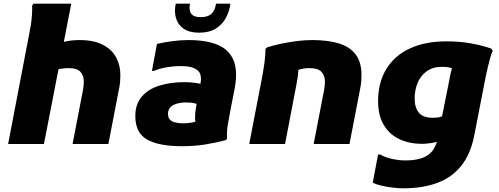

<svg xmlns="http://www.w3.org/2000/svg" viewBox="-20 -780 2701 1040"><path d="M218 0H24L138 -595Q143 -618 147 -644Q151 -670 153 -697Q155 -724 154 -749L161 -760H366ZM276 -539Q308 -550 340.5 -556.5Q373 -563 412 -563Q488 -563 537 -537.5Q586 -512 609 -469Q632 -426 632 -374Q632 -356 630.5 -337Q629 -318 624 -295L567 0H373L430 -295Q432 -308 433 -319Q434 -330 434 -338Q434 -370 416 -390.5Q398 -411 351 -411Q333 -411 308.5 -407.5Q284 -404 262 -396Z M966 12Q841 12 777 -24Q713 -60 713 -151Q713 -217 748.5 -257.5Q784 -298 844 -316.5Q904 -335 979 -335Q1010 -335 1038 -331Q1066 -327 1081 -322L1061 -211Q1046 -218 1030 -221.5Q1014 -225 986 -225Q944 -225 917 -210Q890 -195 890 -163Q890 -134 912.5 -123Q935 -112 974 -112Q991 -112 1014.5 -115.5Q1038 -119 1054 -126V-77Q1042 -91 1038.5 -115.5Q1035 -140 1037.5 -167Q1040 -194 1045 -217L1062 -310Q1079 -374 1051.5 -398Q1024 -422 963 -422Q918 -422 879.5 -415Q841 -408 815 -396H803L830 -542Q869 -551 913 -557Q957 -563 1002 -563Q1098 -563 1159.5 -537Q1221 -511 1245 -453.5Q1269 -396 1251 -300L1230 -193Q1223 -154 1215 -111Q1207 -68 1210 -29L1203 -21Q1147 -6 1089 3Q1031 12 966 12ZM1059 -603Q1005 -603 974 -625Q943 -647 933 -683Q923 -719 932 -760H1009Q1002 -724 1016 -705.5Q1030 -687 1067 -687Q1106 -687 1125.5 -705.5Q1145 -724 1150 -760H1228Q1223 -720 1204 -684Q1185 -648 1149.5 -625.5Q1114 -603 1059 -603Z M1330 0 1399 -358Q1406 -395 1412 -436.5Q1418 -478 1418 -515L1426 -523Q1456 -533 1497 -542Q1538 -551 1583.5 -557Q1629 -563 1672 -563Q1757 -563 1816.5 -544.5Q1876 -526 1907 -484.5Q1938 -443 1938 -374Q1938 -356 1936.5 -337Q1935 -318 1930 -295L1873 0H1679L1736 -295Q1738 -308 1739 -319Q1740 -330 1740 -338Q1740 -370 1721.5 -390.5Q1703 -411 1656 -411Q1627 -411 1602.5 -403.5Q1578 -396 1564 -387L1591 -445Q1598 -422 1595.5 -390.5Q1593 -359 1586 -324L1524 0Z M2164 240Q2137 240 2105.5 236Q2074 232 2045.5 225.5Q2017 219 1999 209L2028 57H2040Q2065 72 2102.5 80.5Q2140 89 2176 89Q2259 89 2301.5 57.5Q2344 26 2354 -48L2413 -342Q2418 -372 2424 -395Q2430 -418 2439 -435L2442 -404Q2425 -412 2411 -415Q2397 -418 2373 -418Q2325 -418 2292 -394.5Q2259 -371 2242.5 -332Q2226 -293 2226 -246Q2226 -198 2248.5 -170Q2271 -142 2326 -142Q2350 -142 2366 -147Q2382 -152 2392 -158L2366 -20Q2357 -14 2340 -10Q2323 -6 2303 -3.5Q2283 -1 2267 -1Q2195 -1 2141.5 -27Q2088 -53 2058 -104.5Q2028 -156 2028 -232Q2028 -333 2072.5 -406Q2117 -479 2200 -517.5Q2283 -556 2398 -556Q2469 -556 2528.5 -545.5Q2588 -535 2641 -517L2649 -505Q2641 -487 2634 -462Q2627 -437 2621 -411Q2615 -385 2611 -365L2548 -42Q2528 56 2478 118.5Q2428 181 2349 210.5Q2270 240 2164 240Z"/></svg>

Font: Kufam ExtraBold
Style: Italic
Weight: 800
Italic angle: -11°
Designer: Artur Schmal
Foundry: Original Type
Version: Version 1.301; ttfautohint (v1.8.3)